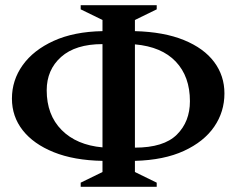

<svg xmlns="http://www.w3.org/2000/svg" viewBox="-20 -700 912 740"><path d="M291 20V4L375 -37V-80Q265 -82 187 -113.5Q109 -145 67.5 -198Q26 -251 26 -320Q26 -391 67.5 -449Q109 -507 187 -542.5Q265 -578 375 -580V-623L291 -664V-680H584V-664L500 -623V-580Q612 -577 689 -545.5Q766 -514 805.5 -461Q845 -408 845 -340Q845 -269 805.5 -211.5Q766 -154 689 -118.5Q612 -83 500 -80V-37L584 4V20ZM375 -530Q271 -530 215.5 -480.5Q160 -431 160 -352Q160 -257 217.5 -199Q275 -141 375 -132ZM712 -310Q712 -405 657.5 -462.5Q603 -520 500 -529V-131Q611 -131 661.5 -181Q712 -231 712 -310Z"/></svg>

Font: Spectral SC SemiBold
Style: Regular
Weight: 600
Designer: Jean-Baptiste Levee
Foundry: Production Type
Version: Version 2.001